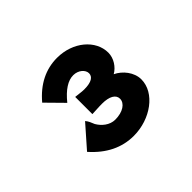

<svg xmlns="http://www.w3.org/2000/svg" viewBox="-94 -801 687 687"><g transform="rotate(-45 250.0 -457.0)"><path d="M248 -653C191 -653 140 -628 97 -577L160 -513C190 -550 218 -568 245 -568C271 -568 290 -550 290 -533C290 -516 275 -504 237 -504C232 -504 227 -504 195 -508V-421C234 -423 239 -423 246 -423C282 -423 304 -411 304 -390C304 -367 278 -349 239 -349C211 -349 188 -369 176 -390C171 -402 167 -413 159 -422L86 -339C132 -287 185 -261 245 -261C330 -261 407 -317 407 -385C407 -421 380 -454 350 -468C373 -481 391 -508 391 -536C391 -600 328 -653 248 -653Z"/></g></svg>

Font: Inconsolata
Style: Bold
Weight: 700
Monospace: yes
Designer: Raph Levien, Kirill Tkachev(cyreal.org)
Foundry: Raph Levien, Kirill Tkachev(cyreal.org)
Version: Version 1.014